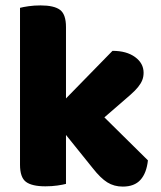

<svg xmlns="http://www.w3.org/2000/svg" viewBox="-20 -681 595 710"><path d="M224 -1Q213 2 192.5 5Q172 8 148 8Q98 8 76 -8.5Q54 -25 54 -72V-652Q65 -655 85.5 -658Q106 -661 130 -661Q180 -661 202 -644.5Q224 -628 224 -581V-317L396 -493Q448 -493 479.5 -470Q511 -447 511 -412Q511 -397 506 -384.5Q501 -372 490.5 -359Q480 -346 463.5 -331.5Q447 -317 425 -298L366 -247L527 -88Q522 -41 499.5 -16Q477 9 434 9Q402 9 377 -6.5Q352 -22 323 -59L224 -182V-1Z"/></svg>

Font: Baloo 2 Latin ExtraBold
Style: Regular
Weight: 400
Designer: Sarang Kulkarni and Ek Type
Foundry: Ek Type
Version: Version 1.001